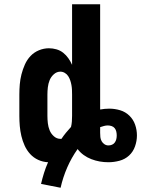

<svg xmlns="http://www.w3.org/2000/svg" viewBox="-20 -755 664 903"><path d="M265 128 173 110Q179 84 187 58.5Q195 33 206 8Q182 7 160 -3Q138 -13 122 -30.5Q106 -48 96 -70Q86 -92 80.5 -115.5Q75 -139 73 -162.5Q71 -186 71 -210V-310Q71 -334 73 -358Q75 -382 81 -405.5Q87 -429 97 -451.5Q107 -474 123.5 -491.5Q140 -509 163 -518.5Q186 -528 210 -528Q228 -528 245.5 -523Q263 -518 277 -507Q291 -496 301.5 -481Q312 -466 319 -450V-735H451V-240Q462 -242 472.5 -243Q483 -244 494 -244Q520 -244 545 -236.5Q570 -229 588.5 -211Q607 -193 615.5 -168.5Q624 -144 624 -118Q624 -92 615 -66.5Q606 -41 587 -23.5Q568 -6 542 1Q516 8 490 8Q469 8 449 4.5Q429 1 409.5 -6.5Q390 -14 373.5 -26Q357 -38 345 -54Q316 -13 296 33Q276 79 265 128ZM264 -102Q265 -102 266.5 -102Q268 -102 269 -102Q279 -117 290.5 -131Q302 -145 314 -158Q317 -170 318 -183.5Q319 -197 319 -210V-310Q319 -321 318.5 -332.5Q318 -344 316 -355Q314 -366 310.5 -376.5Q307 -387 301 -396.5Q295 -406 285 -412Q275 -418 264 -418Q247 -418 233.5 -406Q220 -394 213.5 -378Q207 -362 205 -344.5Q203 -327 203 -310V-210Q203 -193 205 -175.5Q207 -158 213.5 -142Q220 -126 233.5 -114Q247 -102 264 -102ZM490 -71Q499 -71 507 -74.5Q515 -78 520 -85Q525 -92 527 -100.5Q529 -109 529 -118Q529 -127 527 -136Q525 -145 519.5 -152Q514 -159 505 -162Q496 -165 487 -165Q478 -165 469 -162.5Q460 -160 451 -157Q451 -150 451 -143Q451 -136 451 -130Q451 -120 452 -110Q453 -100 458 -91Q463 -82 471.5 -76.5Q480 -71 490 -71Z"/></svg>

Font: Iosevka Custom XBdEx
Style: Regular
Weight: 800
Width: 7
Monospace: yes
Designer: Belleve Invis
Foundry: Belleve Invis
Version: Version 11.2.4; ttfautohint (v1.8.4)